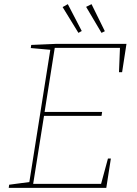

<svg xmlns="http://www.w3.org/2000/svg" viewBox="-20 -903 657 923"><path d="M499 -141H513L491 0H22L24 -15L129 -29L120 -21L223 -671L229 -663L128 -672L130 -687L247 -692H588L567 -556H552L557 -680L564 -673H236L244 -678L193 -356L188 -365H471L468 -346H185L193 -355L139 -16L133 -19H473L464 -12ZM357 -745 373 -754 306 -883 281 -869ZM468 -745 484 -753 420 -883 394 -870Z"/></svg>

Font: Bitter Thin
Style: Italic
Weight: 100
Italic angle: -9°
Designer: Sol Matas, and Bitter project Authors
Foundry: Sol Matas
Version: Version 2.002